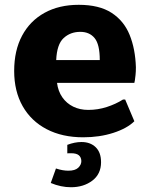

<svg xmlns="http://www.w3.org/2000/svg" viewBox="-20 -558 627 794"><path d="M324.2 9.8Q237.3 9.8 173.1 -23.7Q108.9 -57.1 73.7 -118.9Q38.6 -180.7 38.6 -264.6Q38.6 -349.1 71.3 -410.4Q104 -471.7 164.1 -504.9Q224.1 -538.1 305.7 -538.1Q390.1 -538.1 441.2 -505.1Q492.2 -472.2 515.9 -414.1Q539.6 -356 542 -279.8Q542 -261.7 540.5 -248Q539.1 -234.4 537.8 -226.1Q536.6 -217.8 535.6 -215.3H215.8Q220.2 -180.7 237.8 -155.5Q255.4 -130.4 283 -116.9Q310.5 -103.5 344.7 -103.5Q384.8 -103.5 421.6 -115.5Q458.5 -127.4 488.8 -146.5H497.6L535.6 -56.6Q505.4 -26.9 448.5 -8.5Q391.6 9.8 324.2 9.8ZM212.4 -309.6H392.6Q392.6 -374.5 371.3 -400.4Q350.1 -426.3 312 -426.3Q271 -426.3 243.2 -400.6Q215.3 -375 212.4 -309.6ZM273.4 216.3Q231.9 216.3 189.9 198.7L211.4 138.7Q226.1 143.6 239 145.8Q252 147.9 262.7 147.9Q290.5 147.9 303.5 135.7Q316.4 123.5 316.4 107.9Q315.9 92.3 305.9 84Q295.9 75.7 273.9 75.7Q270 75.7 266.4 75.7Q262.7 75.7 258.3 76.2V41Q289.1 29.3 316.9 29.3Q353.5 29.3 375.7 50.8Q397.9 72.3 397.9 112.8Q397.9 161.6 361.8 189Q325.7 216.3 273.4 216.3Z"/></svg>

Font: Comme ExtraBold
Style: Regular
Weight: 800
Version: Version 1.000;gftools[0.9.27]